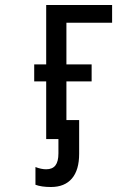

<svg xmlns="http://www.w3.org/2000/svg" viewBox="-20 -557 540 769"><path d="M246 -466V-299H347V-231H246V-76H297V59Q297 124 268 158Q239 192 184 192Q146 192 122 183V112Q145 121 165 121Q190 121 202 105.5Q214 90 214 57V0H165V-231H117V-299H165V-537H429V-466Z"/></svg>

Font: Noto Sans Mono UI Cond
Style: Regular
Weight: 400
Width: 3
Monospace: yes
Designer: Monotype Design team
Foundry: Monotype Imaging Inc.
Version: Version 1.000